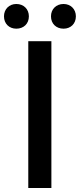

<svg xmlns="http://www.w3.org/2000/svg" viewBox="-45 -944 401 964"><path d="M37 -800C74 -800 100 -825 100 -862C100 -898 74 -924 37 -924C1 -924 -25 -898 -25 -862C-25 -825 1 -800 37 -800ZM274 -800C310 -800 336 -825 336 -862C336 -898 310 -924 274 -924C237 -924 211 -898 211 -862C211 -825 237 -800 274 -800ZM97 0H213V-737H97Z"/></svg>

Font: Noto Sans JP Medium
Style: Regular
Weight: 500
Designer: Ryoko NISHIZUKA  (kana, bopomofo & ideographs); Paul D. Hunt (Latin, Greek & Cyrillic); Sandoll Communications , Soo-you
Foundry: Adobe
Version: Version 2.002;hotconv 1.0.116;makeotfexe 2.5.65601